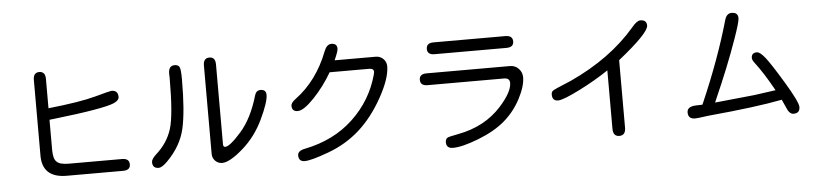

<svg xmlns="http://www.w3.org/2000/svg" viewBox="-48 -1095 6097 1438"><g transform="rotate(-5 3000.0 -376.5)"><path d="M317.4 -518.6Q556.6 -543.9 672.4 -575.7Q788.1 -607.4 797.9 -607.4Q847.7 -607.4 847.7 -557.6Q847.7 -532.2 809.6 -514.6Q771.5 -497.1 654.8 -477.1Q538.1 -457 341.8 -434.6L330.1 -433.6L317.4 -431.6V-199.2Q318.4 -135.7 342.8 -115.2Q365.2 -91.8 433.6 -91.8H833Q887.7 -91.8 887.7 -46.9Q887.7 -2.9 833 -2.9H414.1Q220.7 -1 226.6 -181.6V-739.3Q226.6 -794.9 271.5 -794.9Q317.4 -794.9 317.4 -739.3Z M1611.3 -115.2Q1645.5 -115.2 1731.9 -212.9Q1818.4 -310.5 1868.2 -482.4Q1878.9 -516.6 1911.1 -516.6Q1953.1 -516.6 1953.1 -475.6Q1953.1 -422.9 1893.6 -296.9Q1834 -170.9 1733.9 -84Q1633.8 2.9 1578.1 2.9Q1546.9 2.9 1524.4 -20.5Q1504.9 -42 1504.9 -71.3V-736.3Q1504.9 -792 1550.8 -792Q1595.7 -792 1595.7 -736.3V-135.7Q1595.7 -115.2 1611.3 -115.2ZM1286.1 -757.8Q1310.5 -757.8 1321.3 -742.7Q1332 -727.5 1332 -647.5Q1332 -407.2 1302.7 -278.3Q1273.4 -149.4 1166 -42Q1126 -2 1100.6 -2Q1054.7 -2 1054.7 -48.8Q1054.7 -72.3 1092.8 -106.4Q1177.7 -182.6 1209.5 -285.2Q1241.2 -387.7 1241.2 -668L1240.2 -698.2Q1240.2 -757.8 1286.1 -757.8Z M2483.4 -689.5H2793Q2828.1 -689.5 2852.5 -663.1Q2872.1 -640.6 2872.1 -611.3Q2872.1 -520.5 2793.5 -379.4Q2714.8 -238.3 2612.8 -147Q2510.7 -55.7 2377 -6.3Q2243.2 43 2195.3 43Q2149.4 43 2149.4 -3.9Q2149.4 -38.1 2203.1 -48.8Q2423.8 -92.8 2569.3 -230Q2714.8 -367.2 2766.6 -557.6L2770.5 -577.1Q2770.5 -603.5 2735.4 -603.5H2438.5Q2378.9 -501 2299.8 -418Q2220.7 -335 2175.8 -335Q2131.8 -335 2131.8 -378.9Q2131.8 -400.4 2166 -425.8Q2332 -547.9 2415 -763.7Q2434.6 -814.5 2469.7 -814.5Q2512.7 -814.5 2512.7 -774.4Q2512.7 -754.9 2483.4 -689.5Z M3106.4 -488.3Q3106.4 -532.2 3161.1 -532.2H3787.1Q3827.1 -532.2 3853 -504.9Q3878.9 -477.5 3878.9 -439.5Q3878.9 -374 3830.6 -281.2Q3782.2 -188.5 3704.1 -121.6Q3626 -54.7 3502.4 -6.8Q3378.9 41 3309.6 41Q3259.8 41 3259.8 -5.9Q3259.8 -27.3 3274.4 -38.1Q3283.2 -44.9 3358.4 -58.6Q3560.5 -96.7 3684.6 -234.4Q3778.3 -338.9 3778.3 -406.2Q3778.3 -443.4 3735.4 -443.4H3161.1Q3106.4 -443.4 3106.4 -488.3ZM3773.4 -758.8Q3828.1 -758.8 3828.1 -713.9Q3828.1 -669.9 3773.4 -669.9H3233.4Q3178.7 -669.9 3178.7 -713.9Q3178.7 -758.8 3233.4 -758.8Z M4606.4 -504.9V2Q4606.4 60.5 4558.6 60.5Q4511.7 60.5 4511.7 2V-436.5Q4412.1 -369.1 4287.6 -306.6Q4163.1 -244.1 4125 -244.1Q4081.1 -244.1 4081.1 -292Q4081.1 -310.5 4092.8 -320.3Q4102.5 -329.1 4233.4 -382.8Q4539.1 -523.4 4725.6 -741.2Q4763.7 -788.1 4790 -788.1Q4837.9 -788.1 4837.9 -745.1Q4837.9 -689.5 4606.4 -504.9Z M5793.9 -103.5Q5599.6 -65.4 5238.3 -32.2L5163.1 -22.5L5134.8 -20.5Q5083 -20.5 5083 -70.3Q5083 -117.2 5159.2 -117.2L5198.2 -118.2L5205.1 -132.8Q5343.8 -452.1 5424.8 -737.3Q5438.5 -784.2 5476.6 -784.2Q5524.4 -784.2 5524.4 -740.2Q5524.4 -711.9 5480.5 -587.9Q5409.2 -384.8 5303.7 -147.5L5294.9 -126L5592.8 -156.2L5753.9 -178.7Q5678.7 -313.5 5621.1 -388.7Q5597.7 -418 5597.7 -433.6Q5597.7 -473.6 5638.7 -473.6Q5662.1 -473.6 5700.7 -425.3Q5739.3 -377 5830.1 -226.1Q5920.9 -75.2 5920.9 -38.1Q5920.9 8.8 5873 8.8Q5840.8 8.8 5820.3 -44.9Z"/></g></svg>

Font: MotoyaLMaru
Style: W3 mono
Weight: 400
Version: Version 1.01